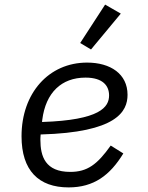

<svg xmlns="http://www.w3.org/2000/svg" viewBox="-20 -799 640 831"><path d="M277 12.1C386 12.1 456 -40.1 513.8 -134.9L459.2 -169C400.9 -87 358 -55 284.1 -55C176.1 -55 154.8 -122.2 154.8 -193.9C154.8 -196 154.8 -207 155.9 -217C485.1 -225.9 532 -316.1 532 -388.8C532 -479 458.1 -528.1 356.9 -528.1C191.1 -528.1 73.2 -396 73.2 -209.2C73.2 -61.1 147 12.1 277 12.1ZM161.9 -271 163 -280.9C177.9 -398.1 246.1 -463.1 350.1 -463.1C425.1 -463.1 452.1 -427.9 452.1 -386C452.1 -335.9 414.1 -279.1 161.9 -271ZM327.1 -612.9 373.9 -584.9 502.8 -740.1 435 -779.1Z"/></svg>

Font: Margiela Mono Italic Italic
Style: Regular
Weight: 400
Designer: Mike Abbink, Paul van der Laan, Pieter van Rosmalen
Foundry: Bold Monday
Version: Version 2.003 2021